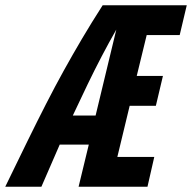

<svg xmlns="http://www.w3.org/2000/svg" viewBox="-77 -713 733 733"><path d="M-57 0Q-11 -95 27 -172.5Q65 -250 99 -316.5Q133 -383 166.5 -443.5Q200 -504 236 -565Q272 -626 315 -693H636L609 -579H483L445 -423H545L518 -309H418L371 -114H512L486 0H223L262 -161H151L81 0ZM201 -272H288L367 -600Q339 -551 311.5 -498.5Q284 -446 257 -390Q230 -334 201 -272Z"/></svg>

Font: Ubuntu Sans Mono
Style: Bold Italic
Weight: 700
Italic angle: -13.5°
Monospace: yes
Designer: Dalton Maag Ltd
Foundry: Dalton Maag Ltd
Version: Version 1.006